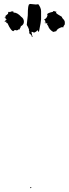

<svg xmlns="http://www.w3.org/2000/svg" viewBox="-20 -927 356 988"><path d="M141.1 35.2V37.1Q141.1 41 137.2 41H135.3V37.1Q137.2 37.1 141.1 35.2ZM255.9 -870.1Q263.7 -870.1 263.7 -866.2L266.6 -868.2H269.5V-864.3L268.1 -860.4Q272 -855.5 297.9 -840.8Q300.3 -832.5 310.5 -823.2Q310.5 -820.3 313.5 -815.4V-801.8Q305.7 -792 305.7 -786.1H302.7Q300.8 -786.1 300.8 -788.1Q273.9 -780.3 269.5 -766.6Q268.6 -766.6 253.9 -762.7Q232.9 -774.9 227.5 -793.9Q227.5 -797.9 222.7 -797.9V-801.8L224.6 -805.7L216.8 -807.6H210.4V-811.5H216.8V-813.5Q214.8 -813.5 211.9 -815.4L213.4 -819.3L207 -827.1Q220.7 -831.5 224.6 -848.6L222.7 -852.5Q222.7 -859.9 252.4 -866.2Q252.9 -870.1 255.9 -870.1ZM40.5 -868.2H46.9Q49.8 -868.2 49.8 -862.3H51.3Q69.3 -862.3 88.9 -840.8Q103 -831.5 103 -815.4Q103 -799.8 87.4 -792Q87.4 -787.6 81.1 -778.3Q81.1 -774.4 78.1 -774.4L74.7 -776.4Q74.7 -772.9 66.9 -770.5Q61 -772.5 56.2 -772.5Q49.8 -769.5 49.8 -766.6Q36.6 -766.6 18.6 -807.6Q12.2 -807.6 12.2 -811.5L13.7 -815.4H12.2L4.4 -813.5V-817.4H9.3L7.8 -821.3Q8.3 -825.2 10.7 -825.2L13.7 -823.2V-825.2Q13.7 -827.1 2.9 -838.9H5.9Q9.3 -836.9 10.7 -836.9L7.8 -842.8V-844.7L21.5 -856.4Q21.5 -866.2 24.9 -866.2Q26.4 -866.2 26.4 -864.3L29.3 -866.2Q31.2 -866.2 31.2 -864.3Q36.1 -868.2 40.5 -868.2ZM147.5 -736.8H144Q144 -747.6 131.8 -753.9L129.9 -761.7H131.8Q128.4 -769 128.4 -773.9H129.9Q124 -789.6 117.7 -798.8L119.6 -817.4L123 -848.1V-849.6Q123 -905.3 131.8 -905.3L135.3 -906.7Q160.6 -903.8 165 -903.8Q172.4 -905.3 177.2 -905.3Q191.4 -886.2 191.4 -869.6V-828.1Q191.4 -816.4 181.2 -767.6Q181.2 -763.2 177.2 -763.2Q176.3 -771 172.4 -771Q168.5 -765.1 158.2 -759.8H152.8Q149.4 -763.2 142.1 -763.2Q142.1 -757.3 147.5 -736.8Z"/></svg>

Font: Mister Brush
Style: Regular
Weight: 400
Designer: GGBotNet
Foundry: GGBotNet
Version: 1.00